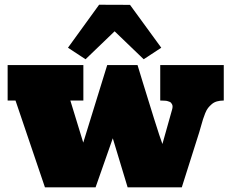

<svg xmlns="http://www.w3.org/2000/svg" viewBox="-20 -802 982 822"><path d="M172.4 0 46.4 -371.6H12.7V-523.4H336.9V-371.6H281.2L336.4 -191.4L439 -523.4H568.8L590.8 -451.2Q612.8 -378.9 639.4 -294.4Q666 -210 675.3 -185.5L716.8 -333Q718.8 -339.8 718.8 -345.5Q718.8 -351.1 716.8 -355Q714.8 -358.9 712.4 -361.8Q710 -364.7 705.1 -366.5Q700.2 -368.2 696.3 -369.4Q692.4 -370.6 686.3 -370.8Q680.2 -371.1 676 -371.3Q671.9 -371.6 666 -371.6V-523.4H938V-371.6Q921.9 -371.6 908.9 -367.9Q896 -364.3 886.5 -356Q877 -347.7 870.6 -339.6Q864.3 -331.5 858.4 -316.9Q852.5 -302.2 849.4 -292.2Q846.2 -282.2 841.1 -263.9Q835.9 -245.6 833 -235.8L758.3 0H526.4L462.9 -210L389.2 0ZM536.6 -781.2 670.4 -597.7 595.2 -548.3 470.7 -668 346.2 -548.3 271 -597.7 404.3 -781.7Z"/></svg>

Font: Bevan
Style: Regular
Weight: 400
Foundry: vernon adams
Version: Version 1.000